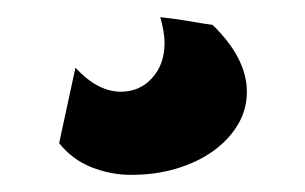

<svg xmlns="http://www.w3.org/2000/svg" viewBox="-20 -39 356 224"><path d="M133 165Q109 165 86.5 156Q64 147 49 128L68 40Q94 68 121 68Q143 68 157.5 52Q172 36 172 11Q172 -1 167 -19Q185 -17 196.5 -15Q208 -13 217.5 -11.5Q227 -10 228 -10Q268 29 268 68Q268 89 257.5 106.5Q247 124 229 137Q211 150 186.5 157.5Q162 165 133 165Z"/></svg>

Font: Bangers
Style: Regular
Weight: 400
Designer: vernon adams
Foundry: Vernon Adams
Version: Version 2.000